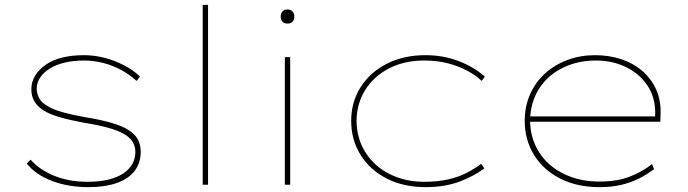

<svg xmlns="http://www.w3.org/2000/svg" viewBox="-20 -760 2832 790"><path d="M344 10Q261 10 194 -15.5Q127 -41 90 -87L106 -103Q143 -61 203.5 -36.5Q264 -12 340 -12Q389 -12 426 -21Q463 -30 487.5 -46.5Q512 -63 524.5 -85.5Q537 -108 537 -135Q537 -183 488 -210Q465 -223 424 -234.5Q383 -246 325 -255Q266 -266 223.5 -278.5Q181 -291 157 -307Q133 -323 121 -344Q109 -365 109 -392Q109 -424 125 -449.5Q141 -475 169.5 -494.5Q198 -514 237.5 -523.5Q277 -533 325 -533Q367 -533 408.5 -522.5Q450 -512 489 -492Q528 -472 556 -445L542 -427Q515 -452 479.5 -471.5Q444 -491 404.5 -501Q365 -511 326 -511Q282 -511 246.5 -502.5Q211 -494 185 -478Q159 -462 145 -440.5Q131 -419 131 -394Q132 -373 141.5 -355.5Q151 -338 172 -326Q194 -311 234 -299.5Q274 -288 329 -278Q392 -268 437 -255Q482 -242 507 -226Q534 -210 546.5 -187.5Q559 -165 559 -135Q559 -90 534 -57Q509 -24 460.5 -7Q412 10 344 10Z M814 0V-740H836V0Z M1152 0V-525H1174V0ZM1163 -663Q1149 -663 1142 -671Q1135 -679 1135 -692Q1135 -704 1142 -712.5Q1149 -721 1163 -721Q1176 -721 1183.5 -713Q1191 -705 1191 -692Q1191 -679 1184 -671Q1177 -663 1163 -663Z M1731 10Q1641 10 1572 -25Q1503 -60 1464 -122Q1425 -184 1425 -263Q1425 -341 1464.5 -402.5Q1504 -464 1573 -498.5Q1642 -533 1731 -533Q1802 -533 1865 -509.5Q1928 -486 1975 -445L1962 -427Q1938 -450 1902.5 -469Q1867 -488 1823 -499.5Q1779 -511 1725 -511Q1644 -511 1581.5 -479Q1519 -447 1483.5 -391Q1448 -335 1447 -263Q1448 -188 1485 -131Q1522 -74 1585 -43Q1648 -12 1725 -12Q1781 -12 1824.5 -22Q1868 -32 1901.5 -49.5Q1935 -67 1960 -86L1973 -67Q1928 -34 1868.5 -12Q1809 10 1731 10Z M2447 10Q2354 10 2284.5 -25.5Q2215 -61 2177 -123Q2139 -185 2139 -263Q2139 -323 2161.5 -373Q2184 -423 2223.5 -458.5Q2263 -494 2315.5 -513.5Q2368 -533 2429 -533Q2486 -533 2536 -516.5Q2586 -500 2623 -468Q2660 -436 2680 -391.5Q2700 -347 2698 -291L2697 -259H2151V-281H2686L2675 -270L2676 -295Q2676 -361 2643 -409.5Q2610 -458 2554.5 -484.5Q2499 -511 2432 -511Q2356 -511 2294.5 -480.5Q2233 -450 2197.5 -394Q2162 -338 2161 -263Q2162 -191 2198 -134Q2234 -77 2299 -45Q2364 -13 2446 -13Q2520 -13 2572 -33.5Q2624 -54 2663 -85L2671 -64Q2639 -40 2606 -24Q2573 -8 2534.5 1Q2496 10 2447 10Z"/></svg>

Font: Lexend Giga Thin
Style: Regular
Weight: 250
Version: Version 1.007